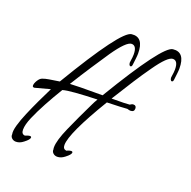

<svg xmlns="http://www.w3.org/2000/svg" viewBox="-109 -630 800 804"><g transform="rotate(20 291.0 -228.5)"><path d="M43 66Q32 66 24.5 59Q17 52 18 42Q15 28 22.5 1.5Q30 -25 44 -58Q58 -91 74.5 -126Q91 -161 106 -191L39 -173H37Q30 -173 30 -180Q30 -190 38.5 -203.5Q47 -217 57 -220Q67 -224 85 -227Q103 -230 130 -234Q300 -519 345 -523Q398 -529 398 -456Q398 -447 396.5 -434.5Q395 -422 393 -405Q392 -395 386 -395Q382 -395 379.5 -401Q377 -407 379 -416Q382 -434 382 -446Q382 -485 359 -485Q336 -485 286 -413Q261 -376 232.5 -332.5Q204 -289 173 -239Q185 -240 221 -240.5Q257 -241 318 -241Q485 -519 529 -523Q582 -529 582 -456Q582 -447 580.5 -434.5Q579 -422 577 -405Q576 -395 570 -395Q566 -395 563.5 -401Q561 -407 563 -416Q566 -434 566 -446Q566 -485 543 -485Q520 -485 471 -415Q446 -380 418 -336.5Q390 -293 358 -241Q390 -241 410.5 -241.5Q431 -242 438 -243Q446 -249 453 -249Q466 -249 466 -235Q466 -220 449 -220Q444 -220 435 -223Q425 -222 402.5 -221Q380 -220 345 -219Q239 -43 239 9Q239 27 254 29Q268 23 274 23Q281 23 281 28Q281 37 260 53Q244 66 227 66Q216 66 208.5 59Q201 52 202 42Q201 39 201 33Q201 3 227.5 -57Q254 -117 290 -191Q294 -200 304 -217Q246 -215 207.5 -212Q169 -209 152 -204Q127 -163 105 -122.5Q83 -82 68.5 -48Q54 -14 54 8Q54 28 70 29Q84 23 90 23Q97 23 97 28Q97 37 76 53Q60 66 43 66Z"/></g></svg>

Font: Allison
Style: Regular
Weight: 400
Designer: Robert E. Leuschke
Foundry: Robert E. Leuschke
Version: Version 1.010; ttfautohint (v1.8.3)